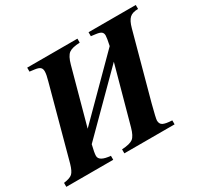

<svg xmlns="http://www.w3.org/2000/svg" viewBox="-172 -857 1102 1046"><g transform="rotate(-30 378.5 -334.5)"><path d="M790 -669V-644Q754 -644 736.5 -627.5Q719 -611 708 -570L597 -162Q575 -78 575 -66Q575 -44 591 -35.5Q607 -27 648 -25V0H332V-25Q383 -28 402 -42.5Q421 -57 434 -104L532 -461L203 -132Q191 -84 191 -65Q191 -31 262 -25V0H-33V-25Q6 -30 21 -43.5Q36 -57 48 -99L169 -546Q180 -584 180 -604Q180 -621 170.5 -629Q161 -637 138 -640L107 -644V-669H423V-644Q374 -642 354 -627Q334 -612 321 -564L226 -216L555 -546Q565 -593 565 -607Q565 -622 556 -629.5Q547 -637 524 -640L493 -644V-669Z"/></g></svg>

Font: STIX MathJax Alphabets
Style: Bold Italic
Weight: 700
Italic angle: -16.33°
Designer: MicroPress Inc., with final additions and corrections provided by Coen Hoffman, Elsevier (retired)
Version: Version 1.1.1